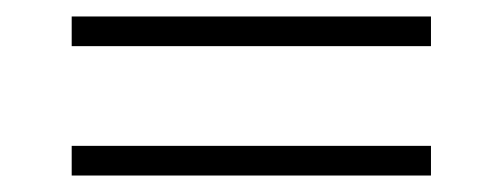

<svg xmlns="http://www.w3.org/2000/svg" viewBox="-20 -442 610 233"><path d="M67 -386H503V-422H67ZM67 -229H503V-265H67Z"/></svg>

Font: Fixel Display ExtraLight
Style: Regular
Weight: 200
Designer: AlfaBravo + MacPaw
Foundry: Kyrylo Tkachov, Marchela Mozhyna, Serhii Makarenko, Maria Weinstein, Zakhar Kryvoshyya
Version: Version 1.211